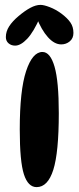

<svg xmlns="http://www.w3.org/2000/svg" viewBox="-20 -757 322 787"><path d="M154 -544Q186 -544 203.5 -484Q221 -424 221 -293Q221 -132 198.5 -61Q176 10 130 10Q95 10 78 -42.5Q61 -95 61 -226Q61 -387 87 -465.5Q113 -544 154 -544ZM146 -737Q160 -737 184.5 -727.5Q209 -718 232 -701Q256 -683 268.5 -665Q281 -647 281 -622Q281 -600 266 -587.5Q251 -575 231 -575Q203 -575 176.5 -604.5Q150 -634 130 -685L145 -688Q118 -626 91.5 -598Q65 -570 42 -570Q26 -570 15 -579.5Q4 -589 4 -605Q4 -628 17.5 -649Q31 -670 56 -691Q82 -713 104.5 -725Q127 -737 146 -737Z"/></svg>

Font: DynaPuff
Style: Regular
Weight: 400
Designer: Toshi Omagari, Jennifer Daniel
Foundry: Google Fonts
Version: Version 2.000